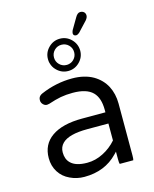

<svg xmlns="http://www.w3.org/2000/svg" viewBox="-122 -902 793 988"><g transform="rotate(-15 274.5 -408.5)"><path d="M237.3 -62.5Q175.8 -62.5 148.9 -89.8Q127.9 -110.4 127.9 -146.5Q127.9 -175.3 147 -194.3Q182.1 -229.5 281.2 -229.5H393.6V-139.2Q362.8 -104 321.8 -83.5Q280.8 -62.5 237.3 -62.5ZM468.3 -13.7Q470.7 -20 470.7 -39.1V-315.4Q470.7 -366.7 449.2 -408.7Q427.2 -450.2 384.3 -475.6Q337.9 -502 272.5 -502Q187 -502 106 -467.3Q90.8 -460.9 85.9 -448.7Q84 -442.9 84 -437.5Q84 -432.1 84.5 -429.2Q85 -426.3 86.4 -423.8Q88.4 -418.5 93.3 -413.6Q102.1 -404.3 113.8 -404.3L125.5 -406.2Q163.6 -418.9 191.9 -424.3Q221.2 -429.7 256.8 -429.7Q330.1 -429.7 362.8 -397Q393.6 -366.2 393.6 -302.7V-289.1H269.5Q164.1 -289.1 106.9 -249Q50.8 -209.5 50.8 -136.7Q50.8 -94.7 71.3 -62.3Q91.8 -29.8 127.9 -13.2Q163.6 3.9 204.1 3.9Q313.5 3.9 381.8 -67.4L393.6 -79.6V-39.1Q393.6 -20 396 -13.7ZM278.8 -578.1Q272 -576.2 265.6 -576.2Q259.3 -576.2 253.9 -577.1Q248.5 -578.1 244.1 -580.1Q234.4 -584 226.6 -591.8Q210.9 -607.4 210.9 -629.9Q210.9 -652.3 226.6 -668Q242.2 -683.6 264.6 -683.6Q287.1 -683.6 302.7 -668Q318.4 -652.3 318.4 -629.9Q318.4 -607.4 302.7 -591.8Q292.5 -581.5 278.8 -578.1ZM350.6 -629.9Q350.1 -665 325.2 -690.4Q299.8 -715.8 264.6 -715.8Q229.5 -715.8 204.1 -690.4Q178.7 -665 178.7 -629.9Q178.7 -618.2 180.9 -610.1Q183.1 -602.1 185.1 -597.2Q187 -592.3 189.9 -587.4Q195.3 -577.6 204.1 -569.3Q229.5 -543.9 264.6 -543.9Q299.8 -543.9 325.2 -569.3Q350.6 -594.7 350.6 -629.9ZM350.6 -710.9Q358.9 -710.9 368.2 -718.8L418 -772Q428.7 -784.7 428.7 -795.9Q428.7 -807.6 421.1 -814.5Q413.6 -821.3 401.4 -821.3Q386.7 -821.3 375 -800.3L340.3 -741.2Q335.9 -731 335.9 -724.6Q335.9 -718.8 339.8 -714.8Q344.2 -710.9 350.6 -710.9Z"/></g></svg>

Font: YuPearl-Light
Style: Light
Weight: 300
Designer: Max Yao
Foundry: Max-Everyday
Version: Version 1.011; ttfautohint (v1.8.3)